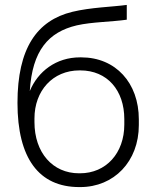

<svg xmlns="http://www.w3.org/2000/svg" viewBox="-20 -754 635 780"><path d="M302 6H306C443 6 544 -98 544 -246V-269C544 -417 450 -521 310 -521H305C208 -521 134 -464 101 -384C111 -549 177 -624 292 -651C354 -665 432 -665 495 -674V-734C436 -726 348 -724 274 -706C130 -671 51 -558 51 -336C51 -111 138 6 302 6ZM301 -50C194 -50 120 -134 120 -258V-273C120 -385 194 -468 303 -468H306C416 -468 485 -387 485 -270V-248C485 -132 411 -50 305 -50Z"/></svg>

Font: Fixel Text Light
Style: Regular
Weight: 300
Width: 4
Designer: AlfaBravo + MacPaw
Foundry: Kyrylo Tkachov, Marchela Mozhyna, Serhii Makarenko, Maria Weinstein, Zakhar Kryvoshyya
Version: Version 1.211